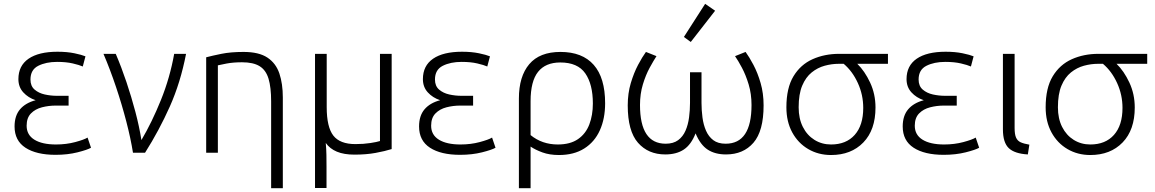

<svg xmlns="http://www.w3.org/2000/svg" viewBox="-20 -797 6028 1002"><path d="M270 11Q170 11 113 -26Q56 -63 56 -137Q56 -193 84.5 -226.5Q113 -260 166 -274Q127 -287 101.5 -315Q76 -343 76 -384Q76 -454 129 -490.5Q182 -527 280 -527Q330 -527 368.5 -519Q407 -511 426 -503L412 -450Q394 -458 359.5 -466Q325 -474 278 -474Q220 -474 179.5 -453.5Q139 -433 139 -382Q139 -348 160.5 -329.5Q182 -311 213.5 -304Q245 -297 277 -297H338V-246H271Q234 -246 199 -237Q164 -228 141.5 -205Q119 -182 119 -141Q119 -93 159.5 -68Q200 -43 272 -43Q326 -43 372.5 -55.5Q419 -68 437 -79L455 -26Q436 -15 384.5 -2Q333 11 270 11Z M674 0Q662 -75 639 -163.5Q616 -252 585.5 -343Q555 -434 520 -516H584Q614 -446 640 -368.5Q666 -291 686.5 -213.5Q707 -136 718 -66Q773 -159 820 -275.5Q867 -392 889 -516H951Q922 -366 866.5 -241.5Q811 -117 737 0Z M1395 185V-268Q1395 -341 1381.5 -386Q1368 -431 1335 -451.5Q1302 -472 1243 -472Q1198 -472 1163 -465.5Q1128 -459 1117 -456V0H1056V-498Q1086 -506 1135 -516Q1184 -526 1251 -526Q1331 -526 1375.5 -496.5Q1420 -467 1438 -413.5Q1456 -360 1456 -288V185Z M1624 184V-516H1685V-238Q1685 -134 1719.5 -89.5Q1754 -45 1835 -45Q1877 -45 1912.5 -50.5Q1948 -56 1963 -61V-516H2024V-19Q1989 -8 1940 1Q1891 10 1830 10Q1775 10 1738 -5.5Q1701 -21 1680 -51Q1683 -20 1683.5 12Q1684 44 1684 74V184Z M2381 11Q2281 11 2224 -26Q2167 -63 2167 -137Q2167 -193 2195.5 -226.5Q2224 -260 2277 -274Q2238 -287 2212.5 -315Q2187 -343 2187 -384Q2187 -454 2240 -490.5Q2293 -527 2391 -527Q2441 -527 2479.5 -519Q2518 -511 2537 -503L2523 -450Q2505 -458 2470.5 -466Q2436 -474 2389 -474Q2331 -474 2290.5 -453.5Q2250 -433 2250 -382Q2250 -348 2271.5 -329.5Q2293 -311 2324.5 -304Q2356 -297 2388 -297H2449V-246H2382Q2345 -246 2310 -237Q2275 -228 2252.5 -205Q2230 -182 2230 -141Q2230 -93 2270.5 -68Q2311 -43 2383 -43Q2437 -43 2483.5 -55.5Q2530 -68 2548 -79L2566 -26Q2547 -15 2495.5 -2Q2444 11 2381 11Z M2688 185V-283Q2688 -398 2742 -462Q2796 -526 2905 -526Q3019 -526 3078.5 -458.5Q3138 -391 3138 -258Q3138 -178 3110.5 -117Q3083 -56 3029 -22Q2975 12 2897 12Q2848 12 2811 -1.5Q2774 -15 2749 -32V185ZM2891 -43Q2956 -43 2996.5 -71Q3037 -99 3055.5 -147.5Q3074 -196 3074 -257Q3074 -357 3034.5 -414Q2995 -471 2904 -471Q2827 -471 2788 -422Q2749 -373 2749 -269V-92Q2809 -43 2891 -43Z M3452 9Q3363 9 3309.5 -52Q3256 -113 3256 -247Q3256 -310 3272 -363.5Q3288 -417 3310 -458.5Q3332 -500 3351 -526L3406 -504Q3391 -481 3370.5 -443.5Q3350 -406 3335 -356.5Q3320 -307 3320 -249Q3320 -47 3454 -47Q3494 -47 3519 -65.5Q3544 -84 3557.5 -115Q3571 -146 3576 -184Q3581 -222 3581 -260V-420H3641V-260Q3641 -222 3646 -184Q3651 -146 3664.5 -115Q3678 -84 3702.5 -65.5Q3727 -47 3767 -47Q3902 -47 3902 -249Q3902 -307 3887 -356.5Q3872 -406 3852 -443.5Q3832 -481 3816 -504L3871 -526Q3890 -500 3912 -458.5Q3934 -417 3949.5 -363.5Q3965 -310 3965 -247Q3965 -113 3912 -52Q3859 9 3769 9Q3712 9 3673.5 -16Q3635 -41 3610 -101Q3587 -42 3548.5 -16.5Q3510 9 3452 9ZM3585 -578 3549 -604 3660 -777 3712 -741Z M4317 12Q4251 12 4198 -19Q4145 -50 4114.5 -106Q4084 -162 4084 -237Q4084 -338 4121 -399Q4158 -460 4220.5 -488Q4283 -516 4359 -516H4614V-464H4454Q4493 -426 4521 -366Q4549 -306 4549 -236Q4549 -119 4485.5 -53.5Q4422 12 4317 12ZM4317 -43Q4396 -43 4440.5 -93Q4485 -143 4485 -234Q4485 -302 4457 -363.5Q4429 -425 4383 -464H4357Q4321 -464 4284 -454Q4247 -444 4216 -419Q4185 -394 4166.5 -350Q4148 -306 4148 -237Q4148 -178 4170 -134.5Q4192 -91 4230.5 -67Q4269 -43 4317 -43Z M4905 11Q4805 11 4748 -26Q4691 -63 4691 -137Q4691 -193 4719.5 -226.5Q4748 -260 4801 -274Q4762 -287 4736.5 -315Q4711 -343 4711 -384Q4711 -454 4764 -490.5Q4817 -527 4915 -527Q4965 -527 5003.5 -519Q5042 -511 5061 -503L5047 -450Q5029 -458 4994.5 -466Q4960 -474 4913 -474Q4855 -474 4814.5 -453.5Q4774 -433 4774 -382Q4774 -348 4795.5 -329.5Q4817 -311 4848.5 -304Q4880 -297 4912 -297H4973V-246H4906Q4869 -246 4834 -237Q4799 -228 4776.5 -205Q4754 -182 4754 -141Q4754 -93 4794.5 -68Q4835 -43 4907 -43Q4961 -43 5007.5 -55.5Q5054 -68 5072 -79L5090 -26Q5071 -15 5019.5 -2Q4968 11 4905 11Z M5344 9Q5275 5 5244.5 -24Q5214 -53 5214 -122V-516H5275V-129Q5275 -96 5282.5 -79Q5290 -62 5306.5 -54.5Q5323 -47 5352 -42Z M5670 12Q5604 12 5551 -19Q5498 -50 5467.5 -106Q5437 -162 5437 -237Q5437 -338 5474 -399Q5511 -460 5573.5 -488Q5636 -516 5712 -516H5967V-464H5807Q5846 -426 5874 -366Q5902 -306 5902 -236Q5902 -119 5838.5 -53.5Q5775 12 5670 12ZM5670 -43Q5749 -43 5793.5 -93Q5838 -143 5838 -234Q5838 -302 5810 -363.5Q5782 -425 5736 -464H5710Q5674 -464 5637 -454Q5600 -444 5569 -419Q5538 -394 5519.5 -350Q5501 -306 5501 -237Q5501 -178 5523 -134.5Q5545 -91 5583.5 -67Q5622 -43 5670 -43Z"/></svg>

Font: Ubuntu Sans Light
Style: Regular
Weight: 300
Designer: Dalton Maag Ltd
Foundry: Dalton Maag Ltd
Version: Version 1.006; ttfautohint (v1.8.4.7-5d5b)